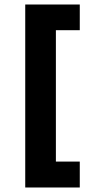

<svg xmlns="http://www.w3.org/2000/svg" viewBox="-20 -716 433 852"><path d="M92 116V-696H334V-582H228V1H334V116Z"/></svg>

Font: Maven Pro SemiBold
Style: Regular
Weight: 600
Designer: Joe Prince
Foundry: Joe Prince
Version: Version 2.103